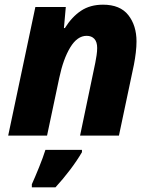

<svg xmlns="http://www.w3.org/2000/svg" viewBox="-20 -579 652 820"><path d="M15 0 131 -549H261L253 -459H257Q287 -507 326 -533Q365 -559 420 -559Q493 -559 528 -514.5Q563 -470 563 -402Q563 -380 560 -354.5Q557 -329 552 -303L488 0H322L387 -311Q390 -326 392.5 -343Q395 -360 395 -374Q395 -400 383 -413Q371 -426 350 -426Q310 -426 280 -376.5Q250 -327 233 -246L181 0ZM116 208Q130 177 147 135Q164 93 174 61H330V71Q309 107 279.5 146Q250 185 217 221H116Z"/></svg>

Font: Noto Sans ExtraBold
Style: Italic
Weight: 800
Italic angle: -12°
Designer: Monotype Design Team
Foundry: Monotype Imaging Inc.
Version: Version 2.013; ttfautohint (v1.8.4.7-5d5b)